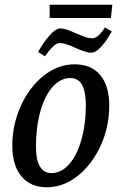

<svg xmlns="http://www.w3.org/2000/svg" viewBox="-20 -781 514 812"><path d="M32 -164Q32 -254 68.5 -334Q105 -414 165.5 -461.5Q226 -509 296 -509Q366 -509 404 -463.5Q442 -418 442 -335Q442 -244 405.5 -164.5Q369 -85 308.5 -37Q248 11 178 11Q109 11 70.5 -35.5Q32 -82 32 -164ZM343 -338Q343 -393 327 -422Q311 -451 278 -451Q236 -451 202.5 -413.5Q169 -376 150.5 -309.5Q132 -243 132 -161Q132 -106 148.5 -77.5Q165 -49 197 -49Q239 -49 272 -86Q305 -123 324 -189Q343 -255 343 -338ZM236 -661Q257 -661 301 -640Q327 -629 342 -624Q357 -619 370 -619Q382 -619 394 -629Q406 -639 414 -650.5Q422 -662 424 -665L453 -648Q449 -641 435.5 -619.5Q422 -598 402.5 -578Q383 -558 366 -558Q353 -558 335.5 -564Q318 -570 300 -578Q256 -599 233 -599Q221 -599 207 -586.5Q193 -574 183 -560.5Q173 -547 170 -543L141 -561Q145 -569 160.5 -593Q176 -617 197 -639Q218 -661 236 -661ZM190 -761H455L449 -705H190Z"/></svg>

Font: Andada Pro Medium
Style: Italic
Weight: 500
Italic angle: -7°
Designer: Carolina Giovagnoli
Foundry: Huerta Tipografica
Version: Version 3.005; ttfautohint (v1.8.4)